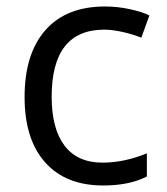

<svg xmlns="http://www.w3.org/2000/svg" viewBox="-20 -565 516 595"><path d="M299.8 9.8Q183.6 9.8 119.9 -61.8Q56.2 -133.3 56.2 -264.2Q56.2 -398.4 120.8 -471.7Q185.5 -544.9 305.2 -544.9Q343.8 -544.9 382.3 -536.6Q420.9 -528.3 442.9 -517.1L418 -448.2Q391.1 -459 359.4 -466.1Q327.6 -473.1 303.2 -473.1Q140.1 -473.1 140.1 -265.1Q140.1 -166.5 179.9 -113.8Q219.7 -61 297.9 -61Q364.7 -61 435.1 -89.8V-18.1Q381.3 9.8 299.8 9.8Z"/></svg>

Font: f06252833
Style: Regular
Weight: 400
Foundry: Ascender Corporation
Version: Version 1.10